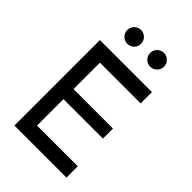

<svg xmlns="http://www.w3.org/2000/svg" viewBox="-258 -982 1080 1080"><g transform="rotate(45 282.0 -442.0)"><path d="M380.7 -773.9C411.3 -773.9 436.1 -798.7 436.1 -828.6C436.1 -859.2 411.3 -884 380.7 -884C350.8 -884 326 -859.2 326 -828.6C326 -798.7 350.8 -773.9 380.7 -773.9ZM198.5 -773.9C229.1 -773.9 253.9 -798.7 253.9 -828.6C253.9 -859.2 229.1 -884 198.5 -884C168.6 -884 143.8 -859.2 143.8 -828.6C143.8 -798.7 168.6 -773.9 198.5 -773.9ZM479 -300V-380H165V-590H489V-680H75V0H489V-90H165V-300Z"/></g></svg>

Font: Glacial Indifference
Style: Medium
Weight: 500
Version: Version 1.001